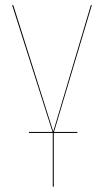

<svg xmlns="http://www.w3.org/2000/svg" viewBox="-20 -537 405 748"><path d="M337.9 -517.1 190.4 -22.9H281.2V-19H189.5V190.4H185.5V-19H92.8V-22.9H184.6L27.3 -517.1H31.7L187.5 -24.4L334 -517.1Z"/></svg>

Font: Fira Sans Compressed Four
Style: Regular
Weight: 100
Width: 1
Designer: Carrois Corporate & Edenspiekermann AG
Foundry: Carrois Corporate GbR & Edenspiekermann AG
Version: Version 4.203;PS 004.203;hotconv 1.0.88;makeotf.lib2.5.64775